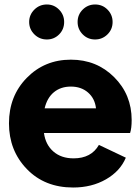

<svg xmlns="http://www.w3.org/2000/svg" viewBox="-20 -824 617 856"><path d="M189 -648Q156 -648 133 -671Q110 -694 110 -726Q110 -758 133 -781Q156 -804 189 -804Q221 -804 243.5 -781Q266 -758 266 -726Q266 -693 243.5 -670.5Q221 -648 189 -648ZM404 -648Q371 -648 348.5 -671Q326 -694 326 -726Q326 -759 349 -781.5Q372 -804 404 -804Q437 -804 459.5 -781Q482 -758 482 -726Q482 -693 459 -670.5Q436 -648 404 -648ZM567 -289Q567 -252 560 -231H176Q183 -179 218 -148.5Q253 -118 308 -118Q387 -118 421 -178L541 -121Q516 -61 452.5 -24.5Q389 12 306 12Q179 12 99.5 -70.5Q20 -153 20 -274Q20 -396 99.5 -477Q179 -558 296 -558Q411 -558 489 -480Q567 -402 567 -289ZM179 -341H408Q403 -385 372.5 -411.5Q342 -438 296 -438Q251 -438 220.5 -413Q190 -388 179 -341Z"/></svg>

Font: Plus Jakarta Display
Style: Bold
Weight: 700
Designer: Gumpita Rahayu
Foundry: Tokotype Studio
Version: Version 1.000;hotconv 1.0.109;makeotfexe 2.5.65596